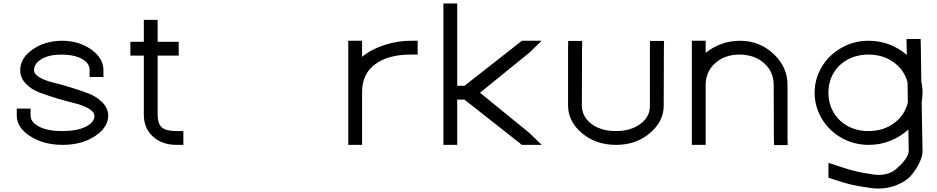

<svg xmlns="http://www.w3.org/2000/svg" viewBox="-20 -819 5425 1112"><path d="M579 -413V-373H499V-413Q499 -453 455.5 -477.5Q412 -502 338 -503Q265 -503 221.5 -477.5Q178 -452 177 -413Q177 -390 208 -371.5Q239 -353 286 -341.5Q333 -330 388.5 -313Q444 -296 491.5 -278Q539 -260 572 -227Q605 -194 607 -151Q607 -81 530 -30.5Q453 20 344 20Q343 20 342 20Q233 20 155 -30Q77 -80 77 -150V-190H157V-150Q157 -111 206.5 -85.5Q256 -60 337 -60Q340 -60 342 -60Q426 -60 476.5 -85Q527 -110 527 -149Q525 -172 492 -191Q459 -210 411.5 -221.5Q364 -233 309 -249.5Q254 -266 207 -284Q160 -302 128.5 -335.5Q97 -369 97 -413Q97 -482 168 -532Q239 -582 338 -583Q437 -583 508 -532.5Q579 -482 579 -413Z M893 -497V-152Q894 -101 918 -80.5Q942 -60 1002 -60H1042V20H1002Q919 20 866.5 -27.5Q814 -75 813 -152V-497H775H735V-577H775H813V-664V-704H893V-664V-577H975H1015V-497H975Z M2077 -490Q2131 -534 2207 -558.5Q2283 -583 2359 -583H2399V-503H2359Q2230 -503 2154 -448Q2078 -393 2077 -287V-282V-242V-20V20H1997V-20V-242V-282Q1997 -282 1997 -283Q1997 -284 1997 -284.5Q1997 -285 1997 -286V-543V-583H2077V-543Z M2670 -242H2628V-20V20H2548V-20V-242V-322V-759V-799H2628V-759V-322H2670L2989 -572L3002 -583H3117L3046 -514L2760 -282L3046 -49L3117 20H3002L2989 9Z M3270 -543 3271 -582H3352L3351 -542L3350 -207Q3350 -165 3375 -131.5Q3400 -98 3444 -79Q3488 -60 3544 -60Q3546 -60 3547 -60Q3634 -60 3689.5 -101.5Q3745 -143 3744 -207V-543L3745 -582H3826L3825 -542L3824 -207Q3824 -116 3744 -48Q3664 20 3549 20Q3548 20 3547 20Q3432 20 3351.5 -47Q3271 -114 3270 -207Z M4067 -513Q4154 -582 4264 -583Q4380 -583 4461 -506Q4542 -429 4541 -326V-20L4542 21H4463L4462 -19L4461 -326Q4461 -404 4405.5 -453Q4350 -502 4264 -503Q4178 -503 4122.5 -453.5Q4067 -404 4067 -326V-286V-20V20H3987V-20V-286V-326V-543V-583H4067V-543Z M4698 -282Q4698 -361 4738.5 -430Q4779 -499 4851.5 -541Q4924 -583 5011 -583Q5135 -583 5232 -501L5231 -552L5230 -593H5312L5313 -554L5316 -346Q5323 -315 5323 -284Q5323 -255 5318 -228L5323 57Q5323 92 5298 137Q5273 182 5246 209Q5219 234 5171.5 253.5Q5124 273 5066 273Q5042 273 5018 269Q4951 260 4909 250Q4867 240 4808 220L4778 210V124L4845 146Q4902 165 4938 173.5Q4974 182 5035 191Q5053 194 5070 194Q5133 194 5177 154V153Q5203 132 5223 104Q5243 76 5243 57L5241 -69Q5195 -27 5136 -3.5Q5077 20 5013 20Q5012 20 5011 20Q4924 20 4851.5 -22Q4779 -64 4738.5 -133.5Q4698 -203 4698 -282ZM5009 -60Q5010 -60 5011 -60Q5096 -60 5158.5 -106Q5221 -152 5238 -227L5236 -344Q5223 -391 5191 -427Q5159 -463 5112.5 -483Q5066 -503 5011 -503Q4945 -503 4891.5 -475Q4838 -447 4808 -396.5Q4778 -346 4778 -282Q4778 -218 4808 -167.5Q4838 -117 4890.5 -88.5Q4943 -60 5009 -60Z"/></svg>

Font: Nordica Advanced
Style: RegularExtended
Weight: 300
Version: Version 1.07